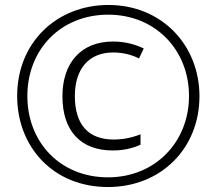

<svg xmlns="http://www.w3.org/2000/svg" viewBox="-20 -743 871 772"><path d="M414 9C628 9 782 -147 782 -356C782 -561 631 -723 416 -723C209 -723 49 -573 49 -357C49 -152 194 9 414 9ZM414 -30C223 -30 90 -170 90 -357C90 -544 224 -684 415 -684C606 -684 740 -541 740 -357C740 -174 606 -30 414 -30ZM433 -138C475 -138 511 -146 545 -161V-203C507 -188 472 -182 437 -182C337 -182 281 -240 281 -357C281 -467 338 -532 435 -532C472 -532 507 -524 539 -508L558 -548C521 -566 480 -576 434 -576C306 -576 231 -490 231 -356C231 -215 306 -138 433 -138Z"/></svg>

Font: Noto Sans Devanagari Condensed Light
Style: Regular
Weight: 300
Width: 3
Designer: Jelle Bosma - Monotype Design Team
Foundry: Monotype Imaging Inc.
Version: Version 2.004